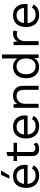

<svg xmlns="http://www.w3.org/2000/svg" viewBox="1494 -2284 800 3828"><g transform="rotate(-90 1894.0 -370.0)"><path d="M409 -750 311 -583H246L322 -750ZM522 -276Q522 -248 518 -220H141Q148 -144 191.5 -102Q235 -60 304 -60Q417 -60 445 -134L512 -99Q451 10 304 10Q191 10 126.5 -59Q62 -128 62 -250Q62 -372 123.5 -441Q185 -510 298 -510Q403 -510 462.5 -443.5Q522 -377 522 -276ZM298 -440Q232 -440 191.5 -401Q151 -362 142 -291H445Q437 -361 399 -400.5Q361 -440 298 -440Z M937 -102 965 -35Q915 10 836 10Q775 10 736.5 -23Q698 -56 697 -124V-431H597V-500H697V-620L777 -642V-500H962V-431H777V-138Q777 -102 797.5 -83.5Q818 -65 852 -65Q900 -65 937 -102Z M1507 -276Q1507 -248 1503 -220H1126Q1133 -144 1176.5 -102Q1220 -60 1289 -60Q1402 -60 1430 -134L1497 -99Q1436 10 1289 10Q1176 10 1111.5 -59Q1047 -128 1047 -250Q1047 -372 1108.5 -441Q1170 -510 1283 -510Q1388 -510 1447.5 -443.5Q1507 -377 1507 -276ZM1283 -440Q1217 -440 1176.5 -401Q1136 -362 1127 -291H1430Q1422 -361 1384 -400.5Q1346 -440 1283 -440Z M1902 -510Q1987 -510 2042 -461Q2097 -412 2097 -320V0H2017V-292Q2017 -440 1894 -440Q1831 -440 1785 -397Q1739 -354 1739 -266V0H1659V-500H1729L1734 -422Q1783 -510 1902 -510Z M2642 -730H2722V0H2652L2647 -87Q2625 -43 2579.5 -16.5Q2534 10 2476 10Q2371 10 2309.5 -59.5Q2248 -129 2248 -250Q2248 -371 2309.5 -440.5Q2371 -510 2476 -510Q2531 -510 2574.5 -486Q2618 -462 2642 -422ZM2485 -60Q2557 -60 2599.5 -110Q2642 -160 2642 -244V-256Q2642 -340 2599.5 -390Q2557 -440 2485 -440Q2412 -440 2370 -388.5Q2328 -337 2328 -250Q2328 -163 2370 -111.5Q2412 -60 2485 -60Z M3144 -510Q3180 -510 3199 -500L3183 -422Q3159 -435 3120 -435Q3069 -435 3028.5 -391.5Q2988 -348 2988 -270V0H2908V-500H2973L2984 -418Q3026 -510 3144 -510Z M3729 -276Q3729 -248 3725 -220H3348Q3355 -144 3398.5 -102Q3442 -60 3511 -60Q3624 -60 3652 -134L3719 -99Q3658 10 3511 10Q3398 10 3333.5 -59Q3269 -128 3269 -250Q3269 -372 3330.5 -441Q3392 -510 3505 -510Q3610 -510 3669.5 -443.5Q3729 -377 3729 -276ZM3505 -440Q3439 -440 3398.5 -401Q3358 -362 3349 -291H3652Q3644 -361 3606 -400.5Q3568 -440 3505 -440Z"/></g></svg>

Font: Work Sans
Style: Regular
Weight: 400
Designer: Wei Huang
Foundry: Wei Huang
Version: Version 1.032;PS 001.032;hotconv 1.0.70;makeotf.lib2.5.58329